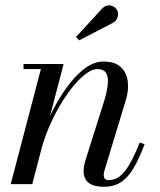

<svg xmlns="http://www.w3.org/2000/svg" viewBox="-20 -705 611 735"><path d="M378 10Q339 10 319.5 -5Q300 -20 300 -52Q300 -62 302.2 -72.5Q304.5 -83 306.5 -89.5L375.5 -308Q388 -346.5 392 -376.5Q396 -406.5 387.2 -423.5Q378.5 -440.5 352.5 -440.5Q329 -440.5 298.5 -414.5Q268 -388.5 237 -344.2Q206 -300 179.8 -245.2Q153.5 -190.5 138 -133H124Q135 -174.5 153.8 -220.8Q172.5 -267 197.5 -311Q222.5 -355 251.5 -391Q280.5 -427 312 -448.2Q343.5 -469.5 375.5 -469.5Q419 -469.5 441.8 -448.8Q464.5 -428 469 -393.8Q473.5 -359.5 461 -319.5L380 -52.5Q378.5 -48 377.8 -43.2Q377 -38.5 377 -34.5Q377 -26.5 381.2 -21Q385.5 -15.5 396 -15.5Q431 -15.5 457.8 -49.2Q484.5 -83 515 -159.5L533.5 -153Q512 -95.5 490.2 -59.5Q468.5 -23.5 441.8 -6.8Q415 10 378 10ZM21 0 136.5 -440.5H70V-460H223.5L103.5 0ZM283 -550.5 271 -563.5 371.5 -673Q379.5 -680.5 387.8 -683Q396 -685.5 403.8 -684Q411.5 -682.5 417.8 -678Q424 -673.5 427.5 -667.5Q432.5 -659.5 432 -649.8Q431.5 -640 426.8 -631.8Q422 -623.5 414 -618.5Z"/></svg>

Font: Bodoni Moda
Style: Italic
Weight: 400
Italic angle: -13°
Designer: Owen Earl
Foundry: indestructible type
Version: Version 2.005